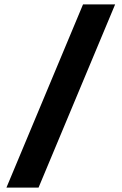

<svg xmlns="http://www.w3.org/2000/svg" viewBox="-20 -770 551 870"><path d="M356.2 -750H501.7L154.7 80H9.2Z"/></svg>

Font: TASA Explorer VF
Style: Regular
Weight: 400
Designer: Weizhong Zhang
Foundry: Local Remote
Version: Version 1.000;Glyphs 3.2 (3192)